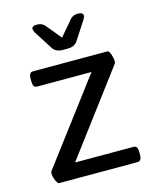

<svg xmlns="http://www.w3.org/2000/svg" viewBox="-110 -799 709 875"><g transform="rotate(-15 244.5 -362.0)"><path d="M342 -724H340C327 -724 317 -720 307 -711L244 -637L183 -711C173 -720 163 -724 149 -724H147C132 -724 124 -719 124 -710C124 -705 126 -699 130 -692L186 -604C196 -589 212 -582 232 -582H257C277 -582 293 -589 303 -604L360 -692C364 -698 366 -704 366 -709C366 -718 358 -724 342 -724ZM428 -523H77C63 -523 57 -514 57 -493V-481C57 -460 63 -451 77 -451H333L40 -62C38 -59 37 -55 37 -51C37 -31 51 0 59 0H429C443 0 449 -9 449 -30V-42C449 -63 443 -72 429 -72H154L446 -461C447 -463 448 -466 448 -471C448 -489 438 -523 428 -523Z"/></g></svg>

Font: Asap
Style: Regular
Weight: 400
Designer: Pablo Cosgaya
Foundry: Pablo Cosgaya
Version: Version 1.007;PS 001.007;hotconv 1.0.70;makeotf.lib2.5.58329